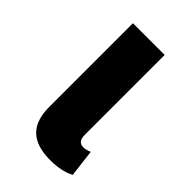

<svg xmlns="http://www.w3.org/2000/svg" viewBox="-168 -579 650 650"><g transform="rotate(45 156.5 -254.0)"><path d="M201 9C237 9 269 2 290 -10L278 -108C269 -104 258 -101 250 -101C231 -101 223 -112 223 -135V-517H71V-117C71 -33 111 9 201 9Z"/></g></svg>

Font: Noto Sans Thai UI Cond ExtBd
Style: Regular
Weight: 800
Width: 3
Designer: Monotype Design Team
Foundry: Monotype Imaging Inc.
Version: Version 2.000